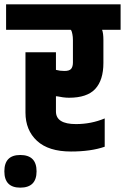

<svg xmlns="http://www.w3.org/2000/svg" viewBox="-68 -691 574 882"><path d="M25 21Q100 21 100 96Q100 171 25 171Q-48 171 -48 96Q-48 21 25 21ZM189 -451V-370Q207 -365 228 -365Q251 -365 259 -375Q267 -385 267 -404V-507Q267 -522 264.5 -534Q262 -546 260 -550L257 -554H-40V-671H486V-554H401Q407 -538 407 -507V-402Q407 -323 369.5 -282.5Q332 -242 249 -242Q236 -242 221 -244Q206 -246 198 -248L189 -249V-179Q189 -121 281 -121Q351 -121 413 -147V-17Q350 5 258 5Q155 5 102 -44Q49 -93 49 -174V-451Z"/></svg>

Font: Khand Black
Style: Regular
Weight: 900
Designer: Sanchit Sawaria and Jyotish Sonowal (Devanagari), Satya Rajpurohit (Latin)
Foundry: Indian Type Foundry
Version: Version 2.000;PS 1.0;hotconv 1.0.79;makeotf.lib2.5.61930